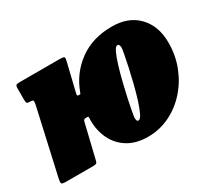

<svg xmlns="http://www.w3.org/2000/svg" viewBox="-130 -716 999 912"><g transform="rotate(-30 369.5 -260.0)"><path d="M276 -336Q308.5 -423 382 -476.5Q455.5 -530 561 -530Q652.5 -530 704.8 -475Q757 -420 757 -330Q757 -259 732.5 -197.2Q708 -135.5 665.2 -88.8Q622.5 -42 567.5 -16Q512.5 10 451 10Q386 10 341.5 -17.2Q297 -44.5 274.2 -91Q251.5 -137.5 251.5 -195Q251.5 -204 252.2 -210Q253 -216 242.5 -216H239.5Q232.5 -216 228.8 -213.8Q225 -211.5 223 -203L178 -16Q175.5 -5 170.5 -2.5Q165.5 0 151.5 0H5.5Q-18.5 0 -20 -7Q-21.5 -14 -17.5 -32L62 -386Q66 -404.5 64 -409.8Q62 -415 48.5 -415H45.5Q33.5 -415 30.2 -419.2Q27 -423.5 27 -440V-499Q27 -513.5 31.8 -516.8Q36.5 -520 50.5 -520H266.5Q291.5 -520 294.8 -515.2Q298 -510.5 292.5 -490L257.5 -345Q254 -332 255.8 -329Q257.5 -326 263.5 -326H265.5Q272.5 -326 273.2 -328.8Q274 -331.5 276 -336ZM438.5 -100Q438.5 -92.5 440.5 -86.2Q442.5 -80 449 -80Q459 -80 470.2 -103Q481.5 -126 493 -162.5Q504.5 -199 515 -241Q525.5 -283 533.8 -321.5Q542 -360 547 -387Q552 -414 552 -420Q552 -427 549.5 -433.5Q547 -440 539.5 -440Q530 -440 519 -416.8Q508 -393.5 496.8 -356.5Q485.5 -319.5 475 -277.2Q464.5 -235 456.2 -196.2Q448 -157.5 443.2 -131.2Q438.5 -105 438.5 -100Z"/></g></svg>

Font: Besley* Condensed Fatface
Style: Italic
Weight: 900
Width: 3
Italic angle: -13°
Designer: Owen Earl
Foundry: indestructible type*
Version: Version 3.000; ttfautohint (v1.8.3)